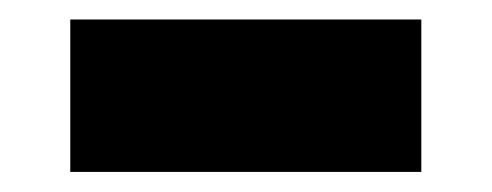

<svg xmlns="http://www.w3.org/2000/svg" viewBox="-20 -384 497 194"><path d="M51 -210.3V-364.3H405.7V-210.3Z"/></svg>

Font: Lexend Medium
Style: Regular
Weight: 500
Designer: Bonnie Shaver-Troup, Thomas Jockin
Foundry: Lexend
Version: Version 1.005